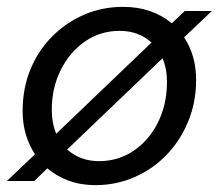

<svg xmlns="http://www.w3.org/2000/svg" viewBox="-21 -528 638 560"><path d="M-1 0 81 -78Q45 -133 45 -204Q45 -270 67.5 -325Q90 -380 130.5 -421Q171 -462 224 -485Q277 -508 338 -508Q422 -508 480 -460L518 -496H597L516 -419Q551 -366 551 -295Q551 -230 528 -174Q505 -118 465 -76.5Q425 -35 371.5 -11.5Q318 12 257 12Q215 12 179.5 -1Q144 -14 117 -37L79 0ZM130 -207Q130 -169 143 -138L421 -404Q383 -438 328 -438Q272 -438 227.5 -407.5Q183 -377 156.5 -324.5Q130 -272 130 -207ZM268 -58Q324 -58 369 -88.5Q414 -119 440 -171.5Q466 -224 466 -289Q466 -328 453 -358L175 -92Q213 -58 268 -58Z"/></svg>

Font: DeepMind Sans
Style: Italic
Weight: 400
Italic angle: -10°
Designer: Jonny Pinhorn / Modifications: Colophon Foundry
Foundry: Colophon Foundry
Version: Version 1.002; ttfautohint (v1.8.2)